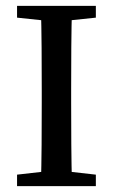

<svg xmlns="http://www.w3.org/2000/svg" viewBox="-20 -633 384 653"><path d="M38 0V-39L161 -53H182L306 -39V0ZM119 0Q121 -69 121.5 -140.5Q122 -212 122 -285V-328Q122 -399 121.5 -470.5Q121 -542 119 -613H225Q223 -543 222.5 -471.5Q222 -400 222 -328V-285Q222 -214 222.5 -142.5Q223 -71 225 0ZM38 -573V-613H306V-573L182 -560H161Z"/></svg>

Font: Lisu Bosa Medium
Style: Regular
Weight: 500
Designer: David Morse, Annie Olsen, Victor Gaultney, Frank Grießhammer (Latin)
Foundry: SIL International
Version: Version 2.000